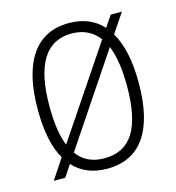

<svg xmlns="http://www.w3.org/2000/svg" viewBox="-89 -626 652 711"><g transform="rotate(-15 237.5 -271.0)"><path d="M84 -77Q44 -145 44 -270Q44 -407 93.5 -478.5Q143 -550 237 -550Q319 -550 367 -497L396 -540H439L389 -466Q431 -395 431 -270Q431 -133 382 -62.5Q333 8 237 8Q155 8 107 -45L77 0H33ZM237 -32Q313 -32 349.5 -90.5Q386 -149 386 -270Q386 -366 362 -425L132 -82Q167 -32 237 -32ZM89 -270Q89 -173 112 -118L342 -460Q304 -510 237 -510Q89 -510 89 -270Z"/></g></svg>

Font: Encode Sans Compressed
Style: ExtraLight
Weight: 200
Designer: Pablo Impallari, Andres Torresi
Foundry: Pablo Impallari, Andres Torresi
Version: Version 1.000; ttfautohint (v1.00) -l 8 -r 50 -G 200 -x 14 -